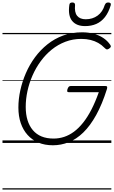

<svg xmlns="http://www.w3.org/2000/svg" viewBox="-20 -1150 916 1545"><path d="M406 19Q340 19 289 -2.5Q238 -24 202 -64Q166 -104 147 -159.5Q128 -215 128 -285Q128 -353 143.5 -423.5Q159 -494 188.5 -562Q218 -630 261.5 -689Q305 -748 362 -793.5Q419 -839 489 -864.5Q559 -890 641 -890Q691 -890 734 -878.5Q777 -867 811 -844.5Q845 -822 868 -788Q874 -779 870.5 -771.5Q867 -764 855 -757Q845 -751 838.5 -752.5Q832 -754 820 -766Q798 -789 770.5 -804.5Q743 -820 709 -828.5Q675 -837 634 -837Q566 -837 506 -814Q446 -791 396.5 -751Q347 -711 308 -658Q269 -605 242 -543.5Q215 -482 201 -417.5Q187 -353 187 -290Q187 -230 201.5 -183Q216 -136 244.5 -102.5Q273 -69 314.5 -52Q356 -35 411 -35Q455 -35 496 -48.5Q537 -62 575 -90Q613 -118 648.5 -162.5Q684 -207 715.5 -268Q747 -329 775 -408H534Q522 -408 521 -415.5Q520 -423 523 -433Q528 -447 534 -452.5Q540 -458 550 -458H826Q839 -458 841.5 -453Q844 -448 841 -435Q802 -311 754 -224.5Q706 -138 650.5 -84Q595 -30 533 -5.5Q471 19 406 19ZM665 -940Q594 -940 560 -982.5Q526 -1025 538 -1110Q539 -1121 545 -1125.5Q551 -1130 563 -1130Q573 -1130 578.5 -1125Q584 -1120 584 -1110Q578 -1051 600.5 -1023Q623 -995 670 -995Q725 -995 765.5 -1024.5Q806 -1054 823 -1110Q828 -1121 834 -1125.5Q840 -1130 851 -1130Q863 -1130 868.5 -1124.5Q874 -1119 871 -1108Q854 -1050 824.5 -1012.5Q795 -975 755 -957.5Q715 -940 665 -940ZM0 365H876V375H0ZM0 -20H876V0H0ZM0 -505H876V-500H0ZM0 -885H876V-875H0Z"/></svg>

Font: Playwrite DK Uloopet Guides
Style: Regular
Weight: 400
Designer: Veronika Burian, José Scaglione
Foundry: TypeTogether
Version: Version 1.003